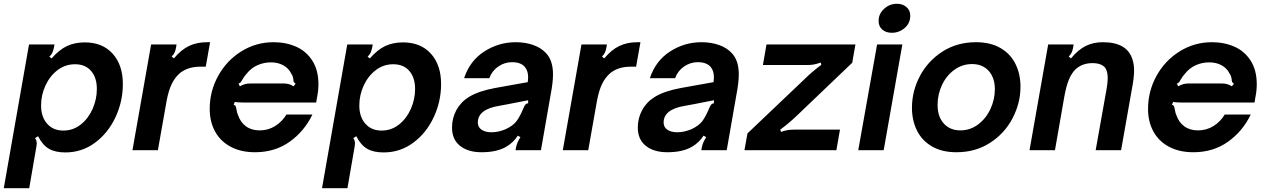

<svg xmlns="http://www.w3.org/2000/svg" viewBox="-34 -797 6723 1019"><path d="M618 -351Q618 -258 578.5 -174Q539 -90 469.5 -39Q400 12 313 12Q259 12 225.5 -7.5Q192 -27 168 -74L152 -64Q161 -52 161 -35Q161 -30 159 -18L121 202H-14L120 -561H255L252 -543Q248 -526 243.5 -516.5Q239 -507 228 -496L240 -487Q280 -533 321 -552.5Q362 -572 416 -572Q510 -572 564 -512Q618 -452 618 -351ZM184 -237Q184 -177 216 -140.5Q248 -104 302 -104Q354 -104 394.5 -136Q435 -168 457.5 -219Q480 -270 480 -325Q480 -385 449.5 -420.5Q419 -456 364 -456Q312 -456 271 -424.5Q230 -393 207 -342.5Q184 -292 184 -237Z M669 0 768 -561H903L900 -543Q897 -527 892 -517Q887 -507 877 -497L889 -487Q927 -533 969 -553Q1011 -573 1065 -573H1081L1058 -443H1028Q963 -443 921 -409Q894 -386 877 -350.5Q860 -315 850 -260L804 0Z M1079 -219Q1079 -313 1124 -394.5Q1169 -476 1247 -524.5Q1325 -573 1418 -573Q1484 -573 1538 -549Q1592 -525 1624 -474.5Q1656 -424 1656 -350Q1656 -316 1649 -282L1644 -253H1288Q1282 -253 1255 -253Q1228 -253 1212 -256L1206 -241Q1214 -239 1216.5 -233.5Q1219 -228 1221 -216Q1222 -213 1223.5 -204Q1225 -195 1229 -187Q1242 -148 1271.5 -126.5Q1301 -105 1344 -105Q1390 -105 1427 -128.5Q1464 -152 1486 -189H1624Q1581 -100 1503 -44.5Q1425 11 1319 11Q1245 11 1190.5 -18Q1136 -47 1107.5 -99Q1079 -151 1079 -219ZM1239 -339Q1256 -348 1268 -351Q1280 -354 1296 -354H1469Q1485 -354 1497 -351Q1509 -348 1524 -339L1535 -353Q1527 -358 1525 -362.5Q1523 -367 1523 -375Q1523 -377 1521 -386.5Q1519 -396 1512 -406Q1498 -435 1469.5 -450.5Q1441 -466 1404 -466Q1366 -466 1332.5 -451Q1299 -436 1275 -406Q1263 -393 1252 -374Q1248 -366 1244.5 -361.5Q1241 -357 1232 -353Z M2307 -351Q2307 -258 2267.5 -174Q2228 -90 2158.5 -39Q2089 12 2002 12Q1948 12 1914.5 -7.5Q1881 -27 1857 -74L1841 -64Q1850 -52 1850 -35Q1850 -30 1848 -18L1810 202H1675L1809 -561H1944L1941 -543Q1937 -526 1932.5 -516.5Q1928 -507 1917 -496L1929 -487Q1969 -533 2010 -552.5Q2051 -572 2105 -572Q2199 -572 2253 -512Q2307 -452 2307 -351ZM1873 -237Q1873 -177 1905 -140.5Q1937 -104 1991 -104Q2043 -104 2083.5 -136Q2124 -168 2146.5 -219Q2169 -270 2169 -325Q2169 -385 2138.5 -420.5Q2108 -456 2053 -456Q2001 -456 1960 -424.5Q1919 -393 1896 -342.5Q1873 -292 1873 -237Z M2365 -120Q2365 -170 2388 -212.5Q2411 -255 2454 -282Q2506 -314 2594 -330L2767 -361Q2769 -377 2769 -386Q2769 -420 2753 -440Q2732 -467 2683 -467Q2644 -467 2610.5 -444Q2577 -421 2563 -382H2429Q2460 -475 2536.5 -524Q2613 -573 2703 -573Q2753 -573 2795 -558.5Q2837 -544 2863 -516Q2901 -477 2901 -402Q2901 -359 2888 -292L2837 0H2702L2705 -16Q2710 -41 2728 -69L2714 -77Q2691 -41 2654 -19Q2604 11 2522 11Q2450 11 2407.5 -23Q2365 -57 2365 -120ZM2649 -111Q2688 -129 2706.5 -153Q2725 -177 2745 -225Q2750 -237 2755 -242.5Q2760 -248 2769 -249V-265L2662 -244L2613 -235Q2558 -226 2529 -203Q2502 -181 2502 -147Q2502 -122 2522 -108.5Q2542 -95 2574 -95Q2611 -95 2649 -111Z M2953 0 3052 -561H3187L3184 -543Q3181 -527 3176 -517Q3171 -507 3161 -497L3173 -487Q3211 -533 3253 -553Q3295 -573 3349 -573H3365L3342 -443H3312Q3247 -443 3205 -409Q3178 -386 3161 -350.5Q3144 -315 3134 -260L3088 0Z M3351 -120Q3351 -170 3374 -212.5Q3397 -255 3440 -282Q3492 -314 3580 -330L3753 -361Q3755 -377 3755 -386Q3755 -420 3739 -440Q3718 -467 3669 -467Q3630 -467 3596.5 -444Q3563 -421 3549 -382H3415Q3446 -475 3522.5 -524Q3599 -573 3689 -573Q3739 -573 3781 -558.5Q3823 -544 3849 -516Q3887 -477 3887 -402Q3887 -359 3874 -292L3823 0H3688L3691 -16Q3696 -41 3714 -69L3700 -77Q3677 -41 3640 -19Q3590 11 3508 11Q3436 11 3393.5 -23Q3351 -57 3351 -120ZM3635 -111Q3674 -129 3692.5 -153Q3711 -177 3731 -225Q3736 -237 3741 -242.5Q3746 -248 3755 -249V-265L3648 -244L3599 -235Q3544 -226 3515 -203Q3488 -181 3488 -147Q3488 -122 3508 -108.5Q3528 -95 3560 -95Q3597 -95 3635 -111Z M3917 0 3933 -89 4237 -378Q4274 -415 4325 -453L4322 -465Q4299 -457 4284 -454.5Q4269 -452 4251 -452H4015L4034 -561H4506L4489 -464L4196 -184Q4151 -141 4107 -109L4111 -97Q4134 -105 4149 -107Q4164 -109 4182 -109H4424L4405 0Z M4656 0H4521L4621 -561H4755ZM4629 -686Q4629 -724 4658.5 -750.5Q4688 -777 4726 -777Q4757 -777 4777 -759.5Q4797 -742 4797 -714Q4797 -674 4767.5 -648.5Q4738 -623 4699 -623Q4668 -623 4648.5 -640Q4629 -657 4629 -686Z M4806 -225Q4806 -313 4848 -393Q4890 -473 4967.5 -523Q5045 -573 5146 -573Q5223 -573 5276 -542Q5329 -511 5355.5 -457.5Q5382 -404 5382 -337Q5382 -250 5340 -169.5Q5298 -89 5220.5 -39Q5143 11 5042 11Q4965 11 4912 -20Q4859 -51 4832.5 -104.5Q4806 -158 4806 -225ZM5246 -324Q5246 -384 5213.5 -420.5Q5181 -457 5125 -457Q5073 -457 5031 -426.5Q4989 -396 4965.5 -346Q4942 -296 4942 -240Q4942 -178 4975 -141.5Q5008 -105 5063 -105Q5115 -105 5157 -136.5Q5199 -168 5222.5 -218.5Q5246 -269 5246 -324Z M5430 0 5529 -561H5664L5661 -543Q5658 -527 5653 -517Q5648 -507 5638 -497L5650 -487Q5689 -534 5729 -553.5Q5769 -573 5819 -573Q5950 -573 5977 -479Q5985 -454 5985 -422Q5985 -385 5973 -323L5916 0H5781L5839 -325Q5845 -360 5845 -383Q5845 -416 5832 -437Q5811 -462 5764 -462Q5709 -462 5673 -428Q5653 -408 5639 -374.5Q5625 -341 5615 -286L5565 0Z M6059 -219Q6059 -313 6104 -394.5Q6149 -476 6227 -524.5Q6305 -573 6398 -573Q6464 -573 6518 -549Q6572 -525 6604 -474.5Q6636 -424 6636 -350Q6636 -316 6629 -282L6624 -253H6268Q6262 -253 6235 -253Q6208 -253 6192 -256L6186 -241Q6194 -239 6196.5 -233.5Q6199 -228 6201 -216Q6202 -213 6203.5 -204Q6205 -195 6209 -187Q6222 -148 6251.5 -126.5Q6281 -105 6324 -105Q6370 -105 6407 -128.5Q6444 -152 6466 -189H6604Q6561 -100 6483 -44.5Q6405 11 6299 11Q6225 11 6170.5 -18Q6116 -47 6087.5 -99Q6059 -151 6059 -219ZM6219 -339Q6236 -348 6248 -351Q6260 -354 6276 -354H6449Q6465 -354 6477 -351Q6489 -348 6504 -339L6515 -353Q6507 -358 6505 -362.5Q6503 -367 6503 -375Q6503 -377 6501 -386.5Q6499 -396 6492 -406Q6478 -435 6449.5 -450.5Q6421 -466 6384 -466Q6346 -466 6312.5 -451Q6279 -436 6255 -406Q6243 -393 6232 -374Q6228 -366 6224.5 -361.5Q6221 -357 6212 -353Z"/></svg>

Font: Open Sauce Sans
Style: Bold Italic
Weight: 700
Italic angle: -10°
Designer: Alfredo Marco Pradil
Foundry: Creative Sauce Fz LLC
Version: Version 1.477